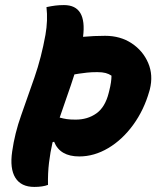

<svg xmlns="http://www.w3.org/2000/svg" viewBox="-20 -728 640 756"><path d="M163 -700Q182 -704 197.5 -706Q213 -708 232 -708Q323 -708 307 -583Q350 -587 394 -587Q454 -587 498.5 -557.5Q543 -528 563.5 -480Q584 -432 570 -376L568 -369Q547 -295 504.5 -236.5Q462 -178 406.5 -145Q351 -112 292 -112Q216 -112 193 -170L187 -168Q178 -129 173 -87.5Q168 -46 169 0Q148 8 115 8Q63 8 40.5 -28Q18 -64 28 -132Q38 -203 63.5 -274.5Q89 -346 116 -424Q143 -502 159 -591Q169 -648 163 -700ZM291 -438Q281 -436 273 -435Q259 -391 244 -349Q229 -307 215 -265Q230 -261 243 -259Q256 -257 278 -257Q325 -257 359.5 -281.5Q394 -306 408 -362L410 -370Q419 -405 419 -430Q409 -437 396 -440.5Q383 -444 363 -444Q339 -444 322 -442Q305 -440 291 -438Z"/></svg>

Font: Recursive Sn Csl St XBd
Style: Italic
Weight: 800
Italic angle: -15°
Version: Version 1.079;hotconv 1.0.112;makeotfexe 2.5.65598; ttfautoh